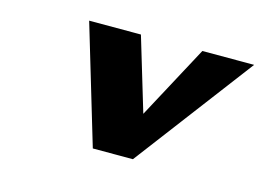

<svg xmlns="http://www.w3.org/2000/svg" viewBox="-65 -534 908 652"><g transform="rotate(15 389.0 -208.0)"><path d="M358.7 -416H176.7L301 0H442L756.7 -416H574.7L436.2 -158Z"/></g></svg>

Font: Hussar Milosc
Style: Obl
Weight: 700
Foundry: Cannot Into Space Fonts
Version: Version 1.02